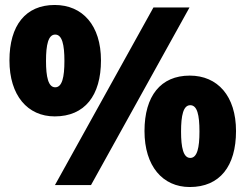

<svg xmlns="http://www.w3.org/2000/svg" viewBox="-20 -744 988 772"><path d="M200 -724C83 -724 18 -642 18 -501C18 -360 91 -276 200 -276C321 -276 386 -360 386 -501C386 -642 312 -724 200 -724ZM742 -714H597L201 0H346ZM202 -605C230 -605 239 -564 239 -499C239 -434 230 -393 202 -393C174 -393 165 -435 165 -499C165 -564 174 -605 202 -605ZM743 -440C626 -440 561 -358 561 -217C561 -76 634 8 743 8C864 8 929 -76 929 -217C929 -358 855 -440 743 -440ZM745 -321C773 -321 782 -282 782 -215C782 -150 773 -109 745 -109C717 -109 708 -151 708 -215C708 -280 717 -321 745 -321Z"/></svg>

Font: Noto Sans Thai Looped UI Narrow Black
Style: Regular
Weight: 900
Width: 4
Designer: Cadson Demak Team
Foundry: Cadson Demak Co., Ltd.
Version: Version 1.000